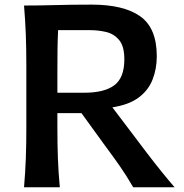

<svg xmlns="http://www.w3.org/2000/svg" viewBox="-20 -795 780 815"><path d="M82 -771.5Q138.7 -771.5 212.9 -773.4Q287.1 -775.4 368.7 -775.4Q505.4 -775.4 575.4 -725.6Q645.5 -675.8 645.5 -556.6Q645.5 -502.4 627.4 -456.8Q609.4 -411.1 568.1 -380.6Q526.9 -350.1 457 -339.4L545.4 -222.7Q571.8 -187.5 602.8 -146.7Q633.8 -106 664.8 -67.6Q695.8 -29.3 721.2 0H545.4Q517.1 -49.3 487.3 -91.8Q457.5 -134.3 425.8 -176.8L325.7 -314.9H223.6V-253.4Q223.6 -181.2 225.8 -122.3Q228 -63.5 233.9 0H82Q87.4 -63.5 89.6 -122.3Q91.8 -181.2 91.8 -253.4V-513.7Q91.8 -587.4 89.6 -647.2Q87.4 -707 82 -771.5ZM226.6 -667Q224.6 -625.5 224.1 -583.3Q223.6 -541 223.6 -493.2V-401.4H337.9Q422.9 -401.4 465.3 -433.1Q507.8 -464.8 507.8 -543Q507.8 -599.1 485.4 -625.5Q462.9 -651.9 429.7 -659.4Q396.5 -667 363.8 -667Z"/></svg>

Font: Pinar SemiBold
Style: Regular
Weight: 600
Designer: Amin Abedi
Version: Version 3.000